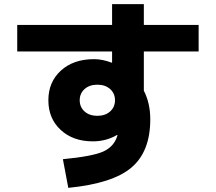

<svg xmlns="http://www.w3.org/2000/svg" viewBox="-20 -838 1040 925"><path d="M63 -718H520V-818H673V-718H937V-590H673V-401Q704 -341 704 -263Q704 -108 613.5 -31Q523 46 309 67L283 -71Q427 -85 477.5 -108Q528 -131 544 -180Q544 -181 545 -183.5Q546 -186 546 -187L544 -188Q492 -157 427 -157Q332 -157 272.5 -212Q213 -267 213 -355Q213 -443 273.5 -498Q334 -553 433 -553Q474 -553 518 -536L520 -537V-590H63ZM387.5 -409Q364 -388 364 -355Q364 -322 387.5 -301Q411 -280 449 -280Q487 -280 510.5 -301Q534 -322 534 -355Q534 -388 510.5 -409Q487 -430 449 -430Q411 -430 387.5 -409Z"/></svg>

Font: M PLUS 1p ExtraBold
Style: Regular
Weight: 800
Version: Version 1.062